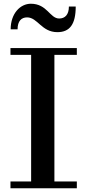

<svg xmlns="http://www.w3.org/2000/svg" viewBox="-20 -1007 467 1027"><path d="M125 -914C181.5 -914 202 -835 287 -835C353.5 -835 385 -877.5 385 -972H348.5C348.5 -927.5 327 -908 296.5 -908C246.5 -908 232.5 -987 145 -987C88.5 -987 37 -935 37 -850H74C74 -894.5 94.5 -914 125 -914ZM36 -36.5V0H391V-36.5H271V-713.5H391V-750H36V-713.5H146.5V-36.5Z"/></svg>

Font: Bodoni* 06pt Medium
Style: Regular
Weight: 500
Version: Version 2.3